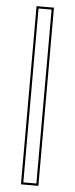

<svg xmlns="http://www.w3.org/2000/svg" viewBox="-57 -829 343 879"><g transform="rotate(5 114.5 -389.5)"><path d="M74.5 -759V-20V20H154.5V-20V-759V-799H74.5ZM84.5 10V-789H144.5V10Z"/></g></svg>

Font: Nordica Advanced
Style: RegularOL
Weight: 300
Version: Version 1.07